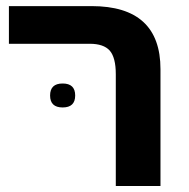

<svg xmlns="http://www.w3.org/2000/svg" viewBox="-20 -622 632 642"><path d="M367.2 0Q367.2 -93.8 367.2 -374Q367.2 -429.7 346.7 -453.1Q326.2 -475.6 280.3 -475.6Q190.4 -475.6 9.8 -475.6Q9.8 -494.1 9.8 -549.8Q9.8 -563.5 9.8 -601.6Q79.1 -601.6 286.1 -601.6Q516.6 -601.6 516.6 -390.6Q516.6 -260.7 516.6 0Q479.5 0 367.2 0ZM147.5 -302.7Q147.5 -342.8 189.5 -342.8Q231.4 -342.8 231.4 -302.7Q231.4 -262.7 189.5 -262.7Q147.5 -262.7 147.5 -302.7Z"/></svg>

Font: Noto Sans Hebrew DECATHLON 
Style: Bold
Weight: 400
Designer: Monotype Design Team
Version: Version 2.000;GOOG;noto-fonts:20170220:a8a215d2e889